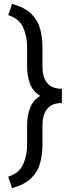

<svg xmlns="http://www.w3.org/2000/svg" viewBox="-20 -800 364 996"><path d="M22.7 116.5 42.6 176.1Q109.4 157 143.3 123Q177.2 89.1 188.7 44.2Q200.3 -0.7 200.3 -52.6V-150.6Q200.3 -202.8 224.1 -234.2Q247.9 -265.6 301.1 -265.6V-339.5Q247.9 -339.5 224.1 -370.2Q200.3 -400.9 200.3 -453.1V-552.6Q200.3 -603.7 188.7 -648.6Q177.2 -693.5 143.3 -727.5Q109.4 -761.4 42.6 -779.8L22.7 -721.6Q79.2 -703.5 100 -657.8Q120.7 -612.2 120.7 -552.6V-453.1Q120.7 -404.8 135.7 -365.2Q150.6 -325.6 188.9 -302.6Q150.6 -279.5 135.7 -239.5Q120.7 -199.6 120.7 -150.6V-52.6Q120.7 7.1 100 52.7Q79.2 98.4 22.7 116.5Z"/></svg>

Font: Inter UI
Style: Regular
Weight: 400
Designer: Rasmus Andersson
Foundry: rsms
Version: Version 2.2